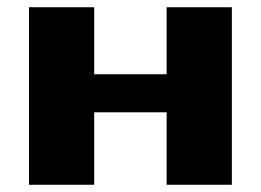

<svg xmlns="http://www.w3.org/2000/svg" viewBox="-20 -510 720 530"><path d="M60 0V-490H240V-305H440V-490H620V0H440V-200H240V0Z"/></svg>

Font: Xolonium
Style: Bold
Weight: 700
Designer: Severin Meyer
Version: Version 4.2